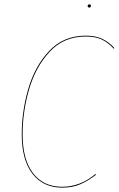

<svg xmlns="http://www.w3.org/2000/svg" viewBox="-20 -854 546 883"><path d="M506 -633 503 -630Q479 -657 449.5 -671.5Q420 -686 374 -686Q273 -686 208 -615.5Q143 -545 113.5 -442Q84 -339 84 -237Q84 -120 132 -57.5Q180 5 266 5Q349 5 419 -54L421 -50Q388 -24 351.5 -7.5Q315 9 266 9Q179 9 129.5 -54.5Q80 -118 80 -237Q80 -341 110 -445Q140 -549 206 -619.5Q272 -690 374 -690Q420 -690 451 -675Q482 -660 506 -633ZM383 -826Q383 -829 385 -831.5Q387 -834 391 -834Q398 -834 398 -827Q398 -824 396 -821.5Q394 -819 391 -819Q388 -819 385.5 -821.5Q383 -824 383 -826Z"/></svg>

Font: Fira Sans Condensed Four
Style: Italic
Weight: 100
Width: 3
Italic angle: -8°
Designer: bBox Type GmbH & Carrois Corporate GbR & Edenspiekermann AG
Foundry: bBox Type GmbH & Carrois Corporate GbR & Edenspiekermann AG
Version: Version 4.301